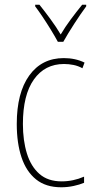

<svg xmlns="http://www.w3.org/2000/svg" viewBox="-20 -783 401 813"><path d="M239 10Q174 10 132.5 -23.5Q91 -57 71 -117Q51 -177 51 -258Q51 -390 104 -463.5Q157 -537 250 -537Q299 -537 338 -518L329 -494Q311 -504 291 -508Q271 -512 251 -512Q170 -512 123.5 -446.5Q77 -381 77 -258Q77 -188 94 -133Q111 -78 147 -46.5Q183 -15 241 -15Q290 -15 336 -35V-9Q317 -1 291.5 4.5Q266 10 239 10ZM225 -606Q212 -630 194.5 -658.5Q177 -687 159.5 -713Q142 -739 129 -756V-763H147Q168 -737 193 -703Q218 -669 237 -637Q256 -669 279 -700Q302 -731 328 -763H345V-756Q322 -725 294.5 -682.5Q267 -640 248 -606Z"/></svg>

Font: Noto Sans Gurmukhi UI Condensed Thin
Style: Regular
Weight: 100
Width: 3
Designer: Jelle Bosma - Monotype Design Team
Foundry: Monotype Imaging Inc.
Version: Version 2.004; ttfautohint (v1.8.4.7-5d5b)